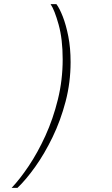

<svg xmlns="http://www.w3.org/2000/svg" viewBox="-20 -780 540 922"><path d="M36 122Q75 81 118 17Q161 -47 198 -128Q235 -209 258 -302.5Q281 -396 281 -495Q281 -592 261.5 -662Q242 -732 223 -760H251Q266 -740 281.5 -700.5Q297 -661 308 -605.5Q319 -550 319 -482Q319 -384 295 -292.5Q271 -201 232.5 -121.5Q194 -42 149.5 20.5Q105 83 64 122Z"/></svg>

Font: Xanh Mono
Style: Italic
Weight: 400
Italic angle: -12°
Monospace: yes
Designer: Lam Bao, Duy Dao
Foundry: Yellow Type Foundry
Version: Version 3.101; ttfautohint (v1.8.3)